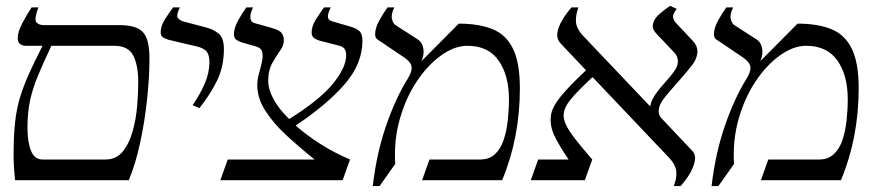

<svg xmlns="http://www.w3.org/2000/svg" viewBox="-20 -610 2964 650"><path d="M448 -332Q448 -389 431 -422Q414 -455 367 -455H154Q127 -398 109 -355Q91 -312 82 -271Q73 -230 73 -178Q73 -129 85 -99.5Q97 -70 124 -70H337Q374 -70 396 -97.5Q418 -125 429.5 -167Q441 -209 444.5 -253.5Q448 -298 448 -332ZM384 -525Q443 -525 464.5 -500.5Q486 -476 486 -412Q486 -349 478 -274Q470 -199 454.5 -127Q439 -55 416 0H31Q29 -18 27.5 -40Q26 -62 26 -85Q26 -149 31 -195.5Q36 -242 48 -281Q60 -320 78.5 -361Q97 -402 124 -455H67Q57 -455 48.5 -460.5Q40 -466 40 -481Q40 -502 55.5 -531.5Q71 -561 87 -585H110Q95 -545 103 -535Q111 -525 128 -525Z M602 -537 678 -517Q702 -511 720 -496.5Q738 -482 738 -444Q738 -384 714.5 -336.5Q691 -289 655 -244L632 -254Q656 -288 672.5 -325.5Q689 -363 689 -400Q689 -423 680 -435Q671 -447 645 -453L552 -475Q541 -478 532.5 -483Q524 -488 524 -501Q524 -522 538 -544Q552 -566 566 -585H589Q577 -561 581 -551.5Q585 -542 602 -537Z M726 0 751 -70H1045Q994 -111 949.5 -152Q905 -193 878 -235.5Q851 -278 851 -321Q851 -341 857 -362Q863 -383 867 -402Q871 -421 867.5 -434.5Q864 -448 846 -453L800 -466Q789 -469 780.5 -475Q772 -481 772 -494Q772 -515 786 -540.5Q800 -566 814 -585H837Q827 -566 827.5 -551Q828 -536 841 -532L898 -516Q927 -508 934 -497.5Q941 -487 941 -473Q941 -456 928 -438Q915 -420 901.5 -396Q888 -372 888 -337Q888 -307 906.5 -273.5Q925 -240 959 -207Q1063 -272 1107.5 -327Q1152 -382 1152 -423Q1152 -435 1147 -443.5Q1142 -452 1126 -456L1063 -472Q1052 -475 1043.5 -481Q1035 -487 1035 -500Q1035 -521 1049 -543.5Q1063 -566 1077 -585H1100Q1090 -566 1090 -554Q1090 -542 1104 -538L1166 -520Q1187 -514 1197 -504.5Q1207 -495 1207 -472Q1207 -394 1146.5 -324.5Q1086 -255 981 -185Q1017 -153 1064 -123Q1111 -93 1165 -70L1140 0Z M1242 20Q1255 -92 1287.5 -185.5Q1320 -279 1360 -343Q1375 -367 1373.5 -383Q1372 -399 1349 -415L1278 -463Q1268 -470 1259 -475.5Q1250 -481 1250 -494Q1250 -515 1264 -540.5Q1278 -566 1292 -585H1315Q1303 -561 1307 -545.5Q1311 -530 1319 -525L1392 -478Q1409 -468 1413 -447Q1417 -426 1407 -403L1533 -530Q1601 -530 1647 -511.5Q1693 -493 1716.5 -445.5Q1740 -398 1740 -311Q1740 -144 1680 0H1409L1434 -70H1606Q1636 -70 1655.5 -88Q1675 -106 1685 -136Q1695 -166 1699 -202Q1703 -238 1703 -274Q1703 -355 1668 -405Q1633 -455 1562 -455Q1519 -455 1473.5 -422.5Q1428 -390 1391 -334.5Q1354 -279 1333.5 -207Q1313 -135 1318 -55L1265 20Z M2323 -100Q2336 -87 2332.5 -66.5Q2329 -46 2316 -23.5Q2303 -1 2284 20H2261Q2272 -9 2269.5 -30.5Q2267 -52 2247 -74L1986 -349Q1932 -299 1910 -271Q1888 -243 1888 -219Q1888 -206 1896 -188Q1904 -170 1925 -142.5Q1946 -115 1985 -70L1960 0H1777L1802 -70H1905Q1871 -120 1856 -152.5Q1841 -185 1845 -218Q1848 -246 1878 -283Q1908 -320 1964 -372L1876 -465Q1864 -479 1867 -499Q1870 -519 1883.5 -542Q1897 -565 1915 -585H1938Q1928 -557 1930 -535Q1932 -513 1952 -491L2199 -231L2181 -250Q2185 -271 2199.5 -291.5Q2214 -312 2231.5 -331Q2249 -350 2262 -368Q2275 -386 2275 -402Q2275 -410 2272 -418Q2269 -426 2261 -434L2205 -493Q2199 -499 2194.5 -506Q2190 -513 2190 -521Q2190 -542 2210.5 -560.5Q2231 -579 2249 -590L2271 -580Q2259 -564 2258.5 -555Q2258 -546 2266 -535L2326 -471Q2341 -455 2341 -437Q2341 -412 2321.5 -387.5Q2302 -363 2280 -338Q2255 -310 2232.5 -283Q2210 -256 2210 -233Q2210 -219 2220 -209Z M2389 20Q2402 -92 2434.5 -185.5Q2467 -279 2507 -343Q2522 -367 2520.5 -383Q2519 -399 2496 -415L2425 -463Q2415 -470 2406 -475.5Q2397 -481 2397 -494Q2397 -515 2411 -540.5Q2425 -566 2439 -585H2462Q2450 -561 2454 -545.5Q2458 -530 2466 -525L2539 -478Q2556 -468 2560 -447Q2564 -426 2554 -403L2680 -530Q2748 -530 2794 -511.5Q2840 -493 2863.5 -445.5Q2887 -398 2887 -311Q2887 -144 2827 0H2556L2581 -70H2753Q2783 -70 2802.5 -88Q2822 -106 2832 -136Q2842 -166 2846 -202Q2850 -238 2850 -274Q2850 -355 2815 -405Q2780 -455 2709 -455Q2666 -455 2620.5 -422.5Q2575 -390 2538 -334.5Q2501 -279 2480.5 -207Q2460 -135 2465 -55L2412 20Z"/></svg>

Font: Bona Nova
Style: Italic
Weight: 400
Italic angle: -4°
Designer: Mateusz Machalski
Foundry: Capitalics
Version: Version 4.001; ttfautohint (v1.8.3)